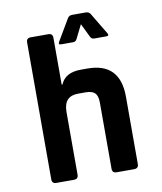

<svg xmlns="http://www.w3.org/2000/svg" viewBox="-86 -843 772 913"><g transform="rotate(-10 300.0 -387.0)"><path d="M467 -645H408Q396 -645 390 -657L358 -723L325 -657Q319 -645 308 -645H249Q234 -645 241 -658L303 -763Q310 -774 325 -774H390Q405 -774 412 -763L475 -658Q482 -645 467 -645ZM197 0H112Q91 0 91 -21V-682Q91 -703 112 -703H197Q218 -703 218 -682V-456H222Q244 -510 320 -510H352Q509 -510 509 -347V-21Q509 0 487 0H403Q382 0 382 -21V-341Q382 -373 368.5 -386.5Q355 -400 323 -400H287Q218 -400 218 -324V-21Q218 0 197 0Z"/></g></svg>

Font: RajdhaniMono
Style: Bold
Weight: 700
Monospace: yes
Designer: Satya Rajpurohit, Jyotish Sonowal
Foundry: Indian Type Foundry
Version: Version 1.201;PS 1.0;hotconv 1.0.78;makeotf.lib2.5.61930; tt